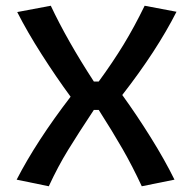

<svg xmlns="http://www.w3.org/2000/svg" viewBox="-20 -641 674 669"><path d="M38 -15Q107 -149 226 -304Q176 -372 125.5 -451Q75 -530 40 -599L157 -621Q214 -500 307 -357H324Q373 -424 410.5 -485.5Q448 -547 484 -621L595 -600Q526 -464 406 -310Q456 -241 505 -162.5Q554 -84 588 -15L474 8Q442 -61 407 -122Q372 -183 324 -258H307Q252 -175 217 -118Q182 -61 150 8Z"/></svg>

Font: Athiti SemiBold
Style: Regular
Weight: 600
Designer: CadsonDemak Team
Foundry: CadsonDemak
Version: Version 1.033